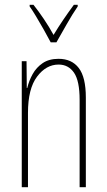

<svg xmlns="http://www.w3.org/2000/svg" viewBox="-20 -783 448 803"><path d="M225 -537Q280 -537 309.5 -498.5Q339 -460 339 -375V0H313V-365Q313 -445 289.5 -479Q266 -513 225 -513Q173 -513 135 -462.5Q97 -412 97 -311V0H71V-527H91L92 -415H94Q101 -445 116.5 -473Q132 -501 158.5 -519Q185 -537 225 -537ZM192 -606Q179 -631 162.5 -660Q146 -689 130.5 -715Q115 -741 104 -756V-763H120Q140 -738 163 -704Q186 -670 204 -637Q224 -670 244 -699.5Q264 -729 289 -763H305V-756Q283 -724 259.5 -682.5Q236 -641 216 -606Z"/></svg>

Font: Noto Sans Telugu ExtraCondensed Thin
Style: Regular
Weight: 100
Width: 2
Designer: Jelle Bosma - Monotype Design Team
Foundry: Monotype Imaging Inc.
Version: Version 2.005; ttfautohint (v1.8.4.7-5d5b)